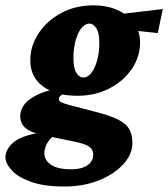

<svg xmlns="http://www.w3.org/2000/svg" viewBox="-67 -466 621 709"><path d="M170.9 222.7Q94.7 222.7 46.4 205.1Q-2 187.5 -24.4 162.1Q-46.9 136.7 -46.9 114.3Q-46.9 85.9 -17.6 60.1Q11.7 34.2 88.9 22.5L133.8 34.2Q121.1 41 108.9 60.1Q96.7 79.1 96.7 100.6Q96.7 125 121.1 142.1Q145.5 159.2 196.3 159.2Q220.7 159.2 238.8 152.8Q256.8 146.5 267.1 134.3Q277.3 122.1 277.3 104.5Q277.3 85.9 261.7 75.2Q246.1 64.5 206.1 56.6L105.5 36.1L97.7 32.2Q55.7 27.3 31.7 10.3Q7.8 -6.8 7.8 -36.1Q7.8 -77.1 50.3 -104.5Q92.8 -131.8 162.1 -141.6L187.5 -125Q174.8 -122.1 162.6 -116.2Q150.4 -110.4 150.4 -99.6Q150.4 -92.8 159.2 -88.4Q168 -84 189.5 -78.1L287.1 -52.7Q360.4 -34.2 391.1 -10.7Q421.9 12.7 421.9 61.5Q421.9 103.5 388.7 140.1Q355.5 176.8 298.8 199.7Q242.2 222.7 170.9 222.7ZM218.8 -112.3Q139.6 -112.3 92.3 -146.5Q44.9 -180.7 44.9 -243.2Q44.9 -296.9 75.7 -343.3Q106.4 -389.6 159.2 -418Q211.9 -446.3 278.3 -446.3Q327.1 -446.3 366.2 -429.2Q405.3 -412.1 427.7 -381.3Q450.2 -350.6 450.2 -308.6Q450.2 -255.9 419.4 -210.9Q388.7 -166 336.4 -139.2Q284.2 -112.3 218.8 -112.3ZM241.2 -179.7Q256.8 -179.7 270 -196.3Q283.2 -212.9 291.5 -242.2Q299.8 -271.5 299.8 -307.6Q299.8 -344.7 288.6 -361.8Q277.3 -378.9 263.7 -378.9Q247.1 -378.9 233.4 -361.8Q219.7 -344.7 211.9 -315.4Q204.1 -286.1 204.1 -251Q204.1 -214.8 214.8 -197.3Q225.6 -179.7 241.2 -179.7ZM515.6 -343.8 359.4 -360.4 353.5 -411.1 534.2 -432.6Z"/></svg>

Font: Crimson Pro Black
Style: Italic
Weight: 900
Italic angle: -12°
Designer: Jacques Le Bailly
Foundry: Baron von Fonthausen
Version: Version 1.003